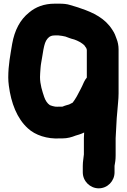

<svg xmlns="http://www.w3.org/2000/svg" viewBox="-20 -798 691 1046"><path d="M453 -375.4C439.3 -359.6 433.7 -341.4 427.6 -329.2L418.6 -311.2C405.8 -285.5 391.7 -258.9 375.8 -238.7C368.5 -234.7 360.2 -230.2 356.5 -228.9L343.3 -225.1C335.9 -223.1 330.1 -221.1 321.3 -217.4C321.3 -217.4 319.4 -217.1 318.9 -217H298C296.7 -217 295.1 -216.9 293.2 -216.5C278 -215.1 253.6 -224 250.9 -225.8C238 -234.4 227.2 -250.6 220.7 -269.9C210.4 -300.8 198 -338 198 -378C198 -385.4 198.3 -392.4 198.9 -400.1L200.9 -428.2C202.4 -449.1 206 -463.5 209.7 -487L216.6 -528.5C222.4 -557.5 227.2 -573.4 238.4 -587L246.8 -595.4C253.2 -600.5 262.5 -605 278 -605H298.6C313.7 -603.5 322.6 -602 336.3 -598.9C350 -594.2 362.9 -588 384.3 -582.9C405 -575.8 425.6 -564.6 439.6 -551.1C441.3 -548.9 444.1 -543.6 449.9 -536.3C450.9 -533.5 451.9 -530.7 453 -526.7ZM610 48V-45.1C612.3 -78 613.8 -120.3 615.9 -154.1L618.9 -188.2C621 -222.6 626 -255 626 -289V-529C626 -550 621.7 -570.1 615.3 -586C609.1 -602.5 605.8 -615.2 591.9 -635.7C552.5 -698.1 489.3 -729.2 419.6 -752.5C400.7 -759.9 379.2 -764.9 361.9 -770.7C345.6 -776.2 324.7 -778 304 -778H278C219.4 -778 174 -759.6 139.2 -730.4C89 -690.6 59.5 -633 46.3 -559.2C37 -501 25 -445.8 25 -375.5C25 -361.8 26.1 -347 28.2 -330.8C40.4 -237.2 72.2 -152.5 132.1 -98.6C171.5 -61.8 237.1 -39.7 306.8 -44H319C347.7 -44 370.3 -50.7 392.2 -59.4L411.2 -65.1C420.9 -68 429.3 -71.9 438.5 -76.2C438 -66.7 437 -55.7 437 -47V43.2C435.6 63.7 431 79.7 431 106V141C431 188.9 470.6 228 518 228C565.9 228 604 188.3 604 141V105.7C607.5 89 610 70.7 610 48Z"/></svg>

Font: Smoothie
Style: Bd
Weight: 700
Foundry: Cannot Into Space Fonts
Version: Version 0.8